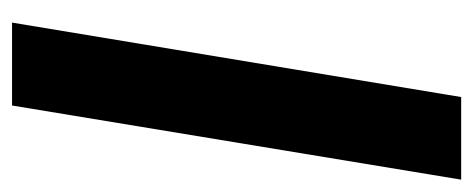

<svg xmlns="http://www.w3.org/2000/svg" viewBox="-248 -520 768 311"><g transform="rotate(90 135.5 -364.0)"><path d="M270.5 -727.5 150.4 0H16.1L136.7 -727.5Z"/></g></svg>

Font: Inter Display Semi Bold
Style: Italic
Weight: 600
Italic angle: -9.39999°
Designer: Rasmus Andersson
Foundry: rsms
Version: Version 4.000;git-4fc901f